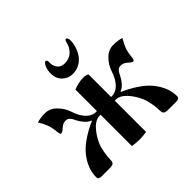

<svg xmlns="http://www.w3.org/2000/svg" viewBox="-163 -882 1080 1080"><g transform="rotate(-45 377.0 -342.0)"><path d="M286.1 -610.4Q286.1 -640.1 295.9 -660.9Q305.7 -681.6 314.9 -681.6Q319.8 -681.6 322.3 -677.2Q324.7 -672.9 325 -668.7Q325.2 -664.6 325.2 -656.7Q325.2 -631.8 339.8 -613.8Q354.5 -595.7 382.8 -595.7Q418 -595.7 441.4 -616.5Q464.8 -637.2 472.7 -671.4Q477.1 -689.5 484.4 -689.5Q489.3 -689.5 493.2 -682.9Q497.1 -676.3 497.1 -666Q497.1 -641.1 489 -616Q481 -590.8 466.1 -569.6Q451.2 -548.3 427 -534.9Q402.8 -521.5 373 -521.5Q337.4 -521.5 311.8 -546.1Q286.1 -570.8 286.1 -610.4ZM41 -467.8Q66.9 -476.6 106 -476.6Q144 -476.6 173.8 -446.5Q203.6 -416.5 216.3 -377.9Q229.5 -336.9 250.5 -312Q278.3 -278.3 313.5 -278.3H320.8V-449.2Q358.9 -465.8 398.9 -465.8Q410.6 -465.8 421.9 -462.9Q433.1 -460 433.1 -455.1V-278.3H440.4Q475.6 -278.3 503.4 -312Q524.4 -336.9 537.6 -377.9Q550.3 -416.5 580.1 -446.5Q609.9 -476.6 647.9 -476.6Q687 -476.6 712.9 -467.8Q694.8 -438 686.3 -415.3Q677.7 -392.6 673.8 -354Q671.4 -331.1 664.1 -331.1Q653.8 -331.1 636.2 -347.7Q617.7 -365.2 596.2 -365.2Q580.6 -365.2 571 -355Q561.5 -344.7 552.7 -325.2Q545.9 -309.6 529.5 -289.8Q513.2 -270 492.7 -262.7V-258.8Q534.2 -241.7 577.1 -213.4Q620.1 -185.1 644.5 -155.8Q699.2 -89.4 699.2 -19.5Q699.2 -8.3 693.8 -4.4Q688.5 -0.5 674.3 0H607.9Q589.4 0 581.3 -6.3Q573.2 -12.7 573.2 -29.8Q573.2 -55.2 566.9 -89.1Q560.5 -123 551.8 -142.1Q531.2 -187.5 501.7 -218.3Q472.2 -249 439.9 -249H433.1V0Q405.3 4.9 377 4.9Q348.6 4.9 320.8 0V-249H314Q281.7 -249 252.2 -218.3Q222.7 -187.5 202.1 -142.1Q193.4 -123 187 -89.1Q180.7 -55.2 180.7 -29.8Q180.7 -12.7 172.6 -6.3Q164.6 0 146 0H79.6Q65.4 -0.5 60.1 -4.4Q54.7 -8.3 54.7 -19.5Q54.7 -89.4 109.4 -155.8Q133.8 -185.1 176.8 -213.4Q219.7 -241.7 261.2 -258.8V-262.7Q240.7 -270 224.4 -289.8Q208 -309.6 201.2 -325.2Q192.4 -344.7 182.9 -355Q173.3 -365.2 157.7 -365.2Q136.2 -365.2 117.7 -347.7Q100.1 -331.1 89.8 -331.1Q82.5 -331.1 80.1 -354Q76.2 -392.6 67.6 -415.3Q59.1 -438 41 -467.8Z"/></g></svg>

Font: Monomachus
Style: Medium
Weight: 500
Designer: Alexey Kryukov
Version: Version 1.0